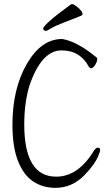

<svg xmlns="http://www.w3.org/2000/svg" viewBox="-20 -895 540 926"><path d="M322 -874Q324 -875 329.5 -875Q335 -875 348 -865Q378 -843 378 -826Q378 -823 373 -820Q368 -817 287 -786Q243 -769 225 -757.5Q207 -746 201 -746Q195 -746 191.5 -750Q188 -754 188 -757Q188 -765 217.5 -792Q247 -819 322 -874ZM247 11Q187 11 140.5 -19.5Q94 -50 67 -118Q40 -186 40 -293Q40 -467 109.5 -587Q179 -707 280 -707Q353 -695 448 -616Q449 -614 449 -610Q449 -598 439 -582Q429 -566 419 -566Q413 -566 409 -572Q367 -652 277 -652Q179 -652 121 -479Q97 -397 97 -295Q97 -43 251 -43Q358 -43 434 -170Q443 -183 453 -183Q463 -183 463 -169Q463 -165 455 -146Q439 -103 386 -49Q327 11 247 11Z"/></svg>

Font: Moon Stars Kai T HW Light
Style: Regular
Weight: 300
Designer: GuiWonder
Version: Version 1.101